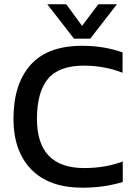

<svg xmlns="http://www.w3.org/2000/svg" viewBox="-20 -868 637 898"><path d="M326.2 -687 201.2 -848.1H290L363.8 -747.1L439.9 -848.1H526.9L401.9 -687ZM365.2 9.8Q209 9.8 126 -75.9Q43 -161.6 43 -312Q43 -474.6 122.8 -564.2Q202.6 -653.8 363.8 -653.8Q465.8 -653.8 553.2 -623V-527.8Q467.3 -561 372.1 -561Q255.4 -561 204.1 -499Q152.8 -437 152.8 -312Q152.8 -82 374 -82Q473.1 -82 554.2 -112.8V-17.1Q469.2 9.8 365.2 9.8Z"/></svg>

Font: Kanit
Style: Regular
Weight: 400
Designer: Katatrad Team
Foundry: CadsonDemak
Version: Version 1.000;PS 001.000;hotconv 1.0.88;makeotf.lib2.5.64775